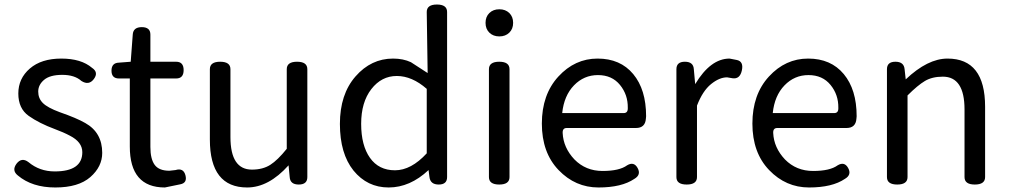

<svg xmlns="http://www.w3.org/2000/svg" viewBox="-20 -816 4461 849"><path d="M357 -272Q432 -230 432 -140Q432 -79 379.5 -33Q327 13 224.5 13Q122 13 59 -40Q31 -62 53 -92Q76 -122 106 -99Q155 -58 222 -58Q344 -58 344 -143Q344 -188 289 -216Q261 -231 223 -245Q153 -271 107 -303.5Q61 -336 61 -402.5Q61 -469 112 -513Q163 -557 251 -557Q339 -557 387 -516Q417 -496 395 -466.5Q373 -437 340 -458Q310 -485 255.5 -485Q201 -485 175 -463Q149 -441 149 -411Q149 -381 169.5 -360.5Q190 -340 244 -320Q319 -294 357 -272Z M709 13Q554 13 554 -168V-469H506Q473 -469 473 -503.5Q473 -538 506 -539L558 -543L567 -663Q569 -696 607 -696Q645 -696 645 -663V-543H759Q792 -543 792 -506Q792 -469 759 -469H645V-166Q645 -113 664 -87Q683 -61 729 -61L756 -64Q791 -75 800 -41Q809 -7 777 -1Z M999 -210Q999 -66 1094 -66Q1142 -66 1175 -87Q1208 -108 1248 -158V-510Q1248 -543 1293.5 -543Q1339 -543 1339 -510V-33Q1339 0 1301 0Q1263 0 1261 -33L1256 -85Q1168 13 1073 13Q908 13 908 -199V-510Q908 -543 953.5 -543Q999 -543 999 -510Z M1875 -64Q1793 13 1698.5 13Q1604 13 1543 -62Q1483 -137 1483 -268Q1483 -399 1552 -478Q1621 -557 1718 -557Q1763 -557 1797 -541L1871 -493L1867 -763Q1867 -796 1912 -796Q1957 -796 1957 -763V-33Q1957 0 1920 0Q1883 0 1879 -33ZM1867 -138V-423Q1802 -480 1734.5 -480Q1667 -480 1622 -422Q1577 -364 1577 -268.5Q1577 -173 1616 -118Q1655 -63 1726.5 -63Q1798 -63 1867 -138Z M2233 -33Q2233 0 2187.5 0Q2142 0 2142 -33V-510Q2142 -543 2187.5 -543Q2233 -543 2233 -510ZM2232 -671.5Q2215 -655 2188 -655Q2161 -655 2144 -671.5Q2127 -688 2127 -715Q2127 -742 2144 -758.5Q2161 -775 2188 -775Q2215 -775 2232 -758.5Q2249 -742 2249 -715Q2249 -688 2232 -671.5Z M2785 -25Q2729 13 2626.5 13Q2524 13 2450 -64Q2376 -141 2376 -269.5Q2376 -398 2449 -477.5Q2522 -557 2622.5 -557Q2723 -557 2780 -488.5Q2837 -420 2837 -302L2836 -291Q2833 -250 2792 -250H2486Q2467 -250 2468 -228Q2471 -163 2520 -111Q2570 -60 2644.5 -60Q2719 -60 2753 -85Q2783 -103 2799.5 -73Q2816 -43 2785 -25ZM2466 -316H2738Q2757 -316 2756 -339Q2757 -397 2721.5 -440.5Q2686 -484 2624 -484Q2562 -484 2518 -438.5Q2474 -393 2466 -316Z M3054 -444Q3122 -557 3206 -557L3237 -551Q3269 -545 3260.5 -505Q3252 -465 3219 -470L3195 -474Q3161 -474 3124 -444Q3087 -414 3062 -349V-33Q3062 0 3016.5 0Q2971 0 2971 -33V-510Q2971 -543 3008.5 -543Q3046 -543 3048 -510Z M3716 -25Q3660 13 3557.5 13Q3455 13 3381 -64Q3307 -141 3307 -269.5Q3307 -398 3380 -477.5Q3453 -557 3553.5 -557Q3654 -557 3711 -488.5Q3768 -420 3768 -302L3767 -291Q3764 -250 3723 -250H3417Q3398 -250 3399 -228Q3402 -163 3451 -111Q3501 -60 3575.5 -60Q3650 -60 3684 -85Q3714 -103 3730.5 -73Q3747 -43 3716 -25ZM3397 -316H3669Q3688 -316 3687 -339Q3688 -397 3652.5 -440.5Q3617 -484 3555 -484Q3493 -484 3449 -438.5Q3405 -393 3397 -316Z M4245 -332Q4245 -477 4149 -477Q4102 -477 4070 -458Q4038 -439 3993 -394V-33Q3993 0 3947.5 0Q3902 0 3902 -33V-510Q3902 -543 3939.5 -543Q3977 -543 3980 -510L3985 -465Q4082 -557 4170 -557Q4336 -557 4336 -344V-33Q4336 0 4290.5 0Q4245 0 4245 -33Z"/></svg>

Font: Raw Maruko Gothic CJK TC
Style: Regular
Weight: 400
Version: Version 1.001